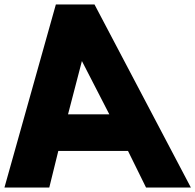

<svg xmlns="http://www.w3.org/2000/svg" viewBox="-48 -845 880 865"><path d="M377.7 -825H203.7L-28 0H174L214.7 -165H528.7L610 0H812ZM444.5 -330H258.5L321 -570Z"/></svg>

Font: Hussar
Style: BdOpOblOne
Weight: 700
Foundry: Cannot Into Space Fonts
Version: Version 2.00